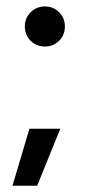

<svg xmlns="http://www.w3.org/2000/svg" viewBox="-20 -515 284 608"><path d="M58.6 -431.2Q58.6 -457.5 77.1 -476.1Q95.7 -494.6 122.1 -494.6Q148.9 -494.6 167.2 -476.3Q185.5 -458 185.5 -431.2Q185.5 -404.3 167.2 -386Q148.9 -367.7 122.1 -367.7Q95.2 -367.7 76.9 -386Q58.6 -404.3 58.6 -431.2ZM73.2 -107.4H170.9L97.7 73.2H19.5Z"/></svg>

Font: Anta
Style: Regular
Weight: 400
Designer: Sergej Lebedev
Foundry: Sergej Lebedev
Version: Version 1.000; ttfautohint (v1.8.4.7-5d5b)